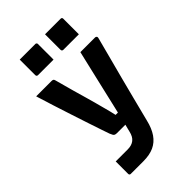

<svg xmlns="http://www.w3.org/2000/svg" viewBox="-282 -865 1164 1164"><g transform="rotate(-45 300.0 -283.0)"><path d="M547 -538Q552 -538 556.5 -534Q561 -530 559 -522Q540 -449 522.5 -383Q505 -317 487.5 -250.5Q470 -184 452 -113Q434 -42 413 40Q400 95 375.5 130.5Q351 166 314 183Q277 200 223 200Q210 200 192.5 200Q175 200 158.5 200Q142 200 130 200Q118 200 115 200Q110 200 107 197Q104 194 104 189V82H123Q144 82 165 82Q186 82 207 82Q241 82 262 65.5Q283 49 291 13Q298 -12 308.5 -56.5Q319 -101 332.5 -159Q346 -217 361 -281.5Q376 -346 391.5 -412Q407 -478 421 -538Q435 -538 450.5 -538Q466 -538 481.5 -538Q497 -538 513.5 -538Q530 -538 547 -538ZM173 -538Q183 -538 187 -535Q191 -532 193 -524Q212 -454 226 -403.5Q240 -353 251 -316Q262 -279 270 -247.5Q278 -216 286.5 -185.5Q295 -155 303 -118H363L340 -34H232Q223 -34 216.5 -36Q210 -38 206 -44.5Q202 -51 197 -63Q192 -77 180 -112.5Q168 -148 151 -199Q134 -250 115 -308.5Q96 -367 77 -426Q58 -485 42 -538Q57 -538 73.5 -538Q90 -538 106 -538Q122 -538 138.5 -538Q155 -538 173 -538ZM129 -766Q162 -766 196 -766Q230 -766 263 -766Q267 -766 269 -764.5Q271 -763 272.5 -761Q274 -759 274 -755V-621Q241 -621 207 -621Q173 -621 140 -621Q137 -621 134.5 -622.5Q132 -624 130.5 -626.5Q129 -629 129 -632ZM346 -766Q379 -766 413 -766Q447 -766 480 -766Q484 -766 486 -764.5Q488 -763 489.5 -761Q491 -759 491 -755V-621Q458 -621 424 -621Q390 -621 357 -621Q354 -621 351.5 -622.5Q349 -624 347.5 -626.5Q346 -629 346 -632Z"/></g></svg>

Font: Recursive Monospace
Style: Bold
Weight: 700
Version: Version 1.047